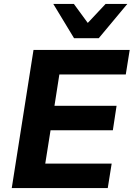

<svg xmlns="http://www.w3.org/2000/svg" viewBox="-20 -960 682 980"><path d="M40 0 151 -705H642L622 -580H283L258 -420H575L556 -295H238L211 -125H550L530 0ZM358 -765 252 -940H357L428 -843L519 -940H630L484 -765Z"/></svg>

Font: Nunito Sans 10pt ExtraBold
Style: Italic
Weight: 800
Italic angle: -9°
Designer: Vernon Adams
Foundry: Vernon Adams
Version: Version 3.101;gftools[0.9.27]